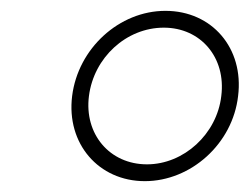

<svg xmlns="http://www.w3.org/2000/svg" viewBox="-20 -828 460 354"><path d="M247 -494C332 -494 409 -563 419 -651C430 -739 371 -808 285 -808C200 -808 124 -739 113 -651C102 -563 162 -494 247 -494ZM251 -525C182 -525 135 -581 144 -651C153 -722 213 -777 282 -777C350 -777 397 -722 388 -651C380 -581 319 -525 251 -525Z"/></svg>

Font: Barlow ExtraLight
Style: Italic
Weight: 275
Italic angle: -7°
Designer: Jeremy Tribby
Foundry: Tribby Type
Version: Version 1.422;hotconv 1.0.109;makeotfexe 2.5.65596